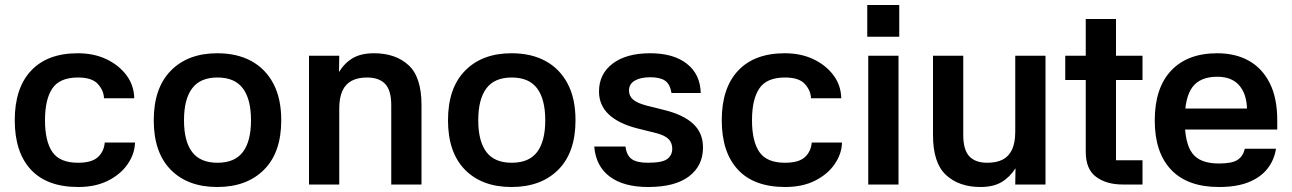

<svg xmlns="http://www.w3.org/2000/svg" viewBox="-20 -738 5167 768"><path d="M293 10Q168 10 103.5 -59.5Q39 -129 39 -257Q39 -386 104.5 -455.5Q170 -525 291 -525Q355 -525 405 -501.5Q455 -478 485.5 -437.5Q516 -397 517 -345H396Q395 -376 371.5 -402Q348 -428 292 -428Q219 -428 189.5 -384.5Q160 -341 160 -257Q160 -173 189.5 -130Q219 -87 292 -87Q347 -87 371.5 -109.5Q396 -132 399 -168H520Q519 -123 491 -82Q463 -41 412.5 -15.5Q362 10 293 10Z M849 10Q731 10 663 -59Q595 -128 595 -257Q595 -386 663.5 -455.5Q732 -525 849 -525Q928 -525 985 -494Q1042 -463 1073.5 -403.5Q1105 -344 1105 -257Q1105 -128 1036 -59Q967 10 849 10ZM850 -87Q919 -87 951.5 -130Q984 -173 984 -257Q984 -341 951.5 -384.5Q919 -428 850 -428Q781 -428 748.5 -384.5Q716 -341 716 -257Q716 -173 748.5 -130Q781 -87 850 -87Z M1337 0H1216V-515H1337L1336 -450Q1359 -487 1392 -506Q1425 -525 1476 -525Q1562 -525 1614 -477.5Q1666 -430 1666 -318V0H1545V-317Q1545 -377 1520.5 -402.5Q1496 -428 1448 -428Q1412 -428 1387 -415Q1362 -402 1349.5 -374.5Q1337 -347 1337 -303Z M2026 10Q1908 10 1840 -59Q1772 -128 1772 -257Q1772 -386 1840.5 -455.5Q1909 -525 2026 -525Q2105 -525 2162 -494Q2219 -463 2250.5 -403.5Q2282 -344 2282 -257Q2282 -128 2213 -59Q2144 10 2026 10ZM2027 -87Q2096 -87 2128.5 -130Q2161 -173 2161 -257Q2161 -341 2128.5 -384.5Q2096 -428 2027 -428Q1958 -428 1925.5 -384.5Q1893 -341 1893 -257Q1893 -173 1925.5 -130Q1958 -87 2027 -87Z M2666 -366Q2660 -402 2640 -415.5Q2620 -429 2581 -429Q2542 -429 2519 -415.5Q2496 -402 2496 -376Q2496 -354 2512 -340Q2528 -326 2565 -316L2637 -298Q2714 -279 2753 -242.5Q2792 -206 2792 -148Q2792 -75 2736 -32.5Q2680 10 2573 10Q2474 10 2418.5 -32Q2363 -74 2357 -152H2482Q2486 -117 2506.5 -102Q2527 -87 2571 -87Q2629 -87 2649 -102Q2669 -117 2669 -143Q2669 -167 2654 -182Q2639 -197 2603 -206L2531 -224Q2455 -243 2415.5 -280Q2376 -317 2376 -372Q2376 -442 2430.5 -483.5Q2485 -525 2581 -525Q2674 -525 2727.5 -483Q2781 -441 2783 -366Z M3121 10Q2996 10 2931.5 -59.5Q2867 -129 2867 -257Q2867 -386 2932.5 -455.5Q2998 -525 3119 -525Q3183 -525 3233 -501.5Q3283 -478 3313.5 -437.5Q3344 -397 3345 -345H3224Q3223 -376 3199.5 -402Q3176 -428 3120 -428Q3047 -428 3017.5 -384.5Q2988 -341 2988 -257Q2988 -173 3017.5 -130Q3047 -87 3120 -87Q3175 -87 3199.5 -109.5Q3224 -132 3227 -168H3348Q3347 -123 3319 -82Q3291 -41 3240.5 -15.5Q3190 10 3121 10Z M3574 -515V0H3453V-515ZM3449 -718H3577V-591H3449Z M4041 -515H4162V0H4041L4042 -65Q4019 -29 3986 -9.5Q3953 10 3902 10Q3816 10 3764 -38Q3712 -86 3712 -198V-515H3833V-198Q3833 -139 3857 -113Q3881 -87 3929 -87Q3967 -87 3991.5 -100Q4016 -113 4028.5 -140.5Q4041 -168 4041 -212Z M4550 -418H4444V-97H4550V0H4470Q4406 0 4364.5 -30.5Q4323 -61 4323 -131V-418H4241V-515H4323V-662H4444V-515H4550Z M4667 -304H4968Q4966 -364 4936 -397.5Q4906 -431 4849 -431Q4781 -431 4750 -390Q4719 -349 4719 -257Q4719 -165 4749.5 -124.5Q4780 -84 4856 -84Q4909 -84 4931 -99Q4953 -114 4959 -143H5084Q5077 -98 5050 -63.5Q5023 -29 4975 -9.5Q4927 10 4856 10Q4730 10 4664.5 -59Q4599 -128 4599 -256Q4599 -386 4664.5 -455.5Q4730 -525 4849 -525Q4922 -525 4975.5 -495Q5029 -465 5059 -405.5Q5089 -346 5089 -257V-220H4666Z"/></svg>

Font: 42dot Sans Light
Style: Bold
Weight: 700
Version: Version 1.000